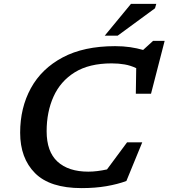

<svg xmlns="http://www.w3.org/2000/svg" viewBox="-20 -955 866 986"><path d="M629 -25.5Q584.5 -9 526.8 1Q469 11 399 11Q236.5 11 160 -65.8Q83.5 -142.5 83.5 -273.5Q83.5 -401.5 138.5 -502Q193.5 -602.5 302 -660.2Q410.5 -718 571 -718Q612.5 -718 648.2 -712.8Q684 -707.5 715 -698.5L766 -745H825.5L755.5 -473.5H677.5L679.5 -605Q651.5 -618.5 620.5 -624Q589.5 -629.5 553.5 -629.5Q438 -629.5 364.2 -583.8Q290.5 -538 255 -459.2Q219.5 -380.5 219.5 -281Q219.5 -176 275.5 -124.8Q331.5 -73.5 433.5 -73.5Q456 -73.5 480.2 -76.5Q504.5 -79.5 529.5 -85L632.5 -224H710.5ZM518 -772 652.5 -935H782.5L776 -912.5L584.5 -772Z"/></svg>

Font: Newsreader Caption Medium
Style: Italic
Weight: 500
Italic angle: -17°
Designer: Hugues Gentile
Foundry: Production Type
Version: Version 1.001